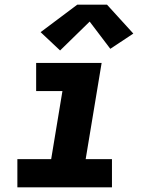

<svg xmlns="http://www.w3.org/2000/svg" viewBox="-20 -798 640 818"><path d="M54 0V-120H198L246 -410H134V-530H413L345 -120H457V0ZM236 -583 153 -661 309 -778H436L548 -655L450 -590L362 -706Z"/></svg>

Font: Iosevka Slab HvExObl
Style: Regular
Weight: 900
Width: 7
Italic angle: -9°
Monospace: yes
Designer: Belleve Invis
Foundry: Belleve Invis
Version: Version 11.1.1; ttfautohint (v1.8.3)